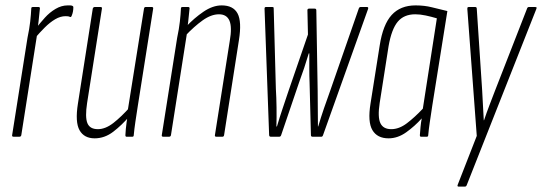

<svg xmlns="http://www.w3.org/2000/svg" viewBox="-20 -507 2010 712"><path d="M30 0Q24 0 25 -6L82 -367Q89 -400 92 -427Q95 -454 96 -476Q96 -481 102 -481H123Q128 -481 128 -476Q126 -453 123 -427.5Q120 -402 117 -386L118 -382L59 -6Q58 0 52 0ZM110 -366 114 -403Q129 -422 146.5 -441.5Q164 -461 186 -474Q208 -487 231 -487Q236 -487 240.5 -487Q245 -487 249 -485Q252 -484 252 -480Q252 -472 250.5 -464Q249 -456 246 -449Q244 -443 240 -444Q236 -446 232.5 -446.5Q229 -447 223 -447Q204 -447 184.5 -435.5Q165 -424 146 -405Q127 -386 110 -366Z M331 6Q292 6 275 -24Q258 -54 269 -123L324 -475Q326 -481 331 -481H353Q359 -481 358 -475L303 -125Q295 -73 304 -50.5Q313 -28 343 -28Q371 -28 400.5 -51Q430 -74 463 -111L460 -76Q432 -43 400 -18.5Q368 6 331 6ZM449 0Q445 0 445 -6Q446 -28 449.5 -53.5Q453 -79 456 -96L454 -99L514 -475Q515 -481 520 -481H543Q549 -481 548 -475L491 -114Q486 -82 482 -55Q478 -28 476 -6Q476 0 471 0Z M782 0Q776 0 777 -6L832 -355Q841 -406 831 -430Q821 -454 792 -454Q763 -454 731.5 -431.5Q700 -409 667 -374L670 -408Q700 -440 734.5 -463.5Q769 -487 802 -487Q845 -487 861 -457Q877 -427 866 -358L811 -6Q810 0 805 0ZM585 0Q579 0 580 -6L637 -367Q644 -400 647 -427Q650 -454 651 -476Q651 -481 657 -481H678Q683 -481 683 -476Q681 -453 678 -427.5Q675 -402 672 -386L673 -382L614 -6Q613 0 607 0Z M984 0Q978 0 978 -7L961 -475Q961 -481 966 -481H989Q993 -481 994 -480Q995 -479 995 -474L1003 -178Q1005 -145 1005.5 -108.5Q1006 -72 1005 -38H1007Q1017 -72 1028 -104.5Q1039 -137 1050 -170L1122 -379L1120 -469Q1120 -475 1126 -475H1147Q1153 -475 1153 -469L1158 -171Q1158 -137 1158.5 -104.5Q1159 -72 1159 -38H1160Q1170 -72 1181.5 -105.5Q1193 -139 1205 -172L1310 -474Q1312 -481 1317 -481H1341Q1347 -481 1345 -474L1178 -6Q1176 0 1172 0H1139Q1133 0 1133 -6L1128 -201Q1127 -224 1127 -253Q1127 -282 1127 -309H1125Q1117 -282 1108 -255Q1099 -228 1089 -201L1023 -7Q1021 0 1016 0Z M1421 6Q1379 6 1361 -24.5Q1343 -55 1354 -123L1388 -338Q1400 -416 1432.5 -451.5Q1465 -487 1521 -487Q1554 -487 1581.5 -480Q1609 -473 1639 -466L1583 -115Q1577 -75 1573.5 -51.5Q1570 -28 1568 -6Q1568 0 1563 0H1541Q1537 0 1537 -6Q1538 -20 1539.5 -36.5Q1541 -53 1544 -68Q1518 -39 1486.5 -16.5Q1455 6 1421 6ZM1431 -28Q1460 -28 1489 -50Q1518 -72 1548 -104L1600 -439Q1580 -445 1559 -449.5Q1538 -454 1520 -454Q1478 -454 1455 -426.5Q1432 -399 1421 -336L1388 -125Q1380 -73 1390.5 -50.5Q1401 -28 1431 -28Z M1681 185Q1678 185 1677 183.5Q1676 182 1677 179L1748 -3L1713 -474Q1713 -479 1714.5 -480Q1716 -481 1719 -481H1742Q1748 -481 1748 -475L1768 -172Q1769 -144 1771 -116Q1773 -88 1774 -61H1775Q1784 -88 1794.5 -115.5Q1805 -143 1815 -169L1934 -474Q1936 -481 1941 -481H1965Q1967 -481 1969 -480Q1971 -479 1969 -474L1711 179Q1709 185 1704 185Z"/></svg>

Font: Sofia Sans Extra Condensed ExtraLight
Style: Italic
Weight: 250
Italic angle: -9°
Version: Version 4.100